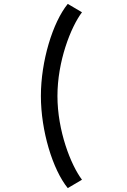

<svg xmlns="http://www.w3.org/2000/svg" viewBox="-20 -791 650 986"><path d="M328 175 401 132C343 55 275 -120 275 -298C275 -476 343 -651 401 -728L328 -771C250 -675 190 -476 190 -298C190 -120 250 79 328 175Z"/></svg>

Font: Necto Mono
Style: Regular
Weight: 400
Designer: Marco Condello
Foundry: Collletttivo
Version: Version 1.300;Glyphs 3.2 (3217)